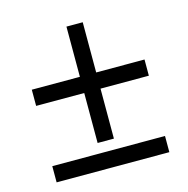

<svg xmlns="http://www.w3.org/2000/svg" viewBox="-92 -683 755 772"><g transform="rotate(-15 286.0 -297.5)"><path d="M318.8 -595.2H251V-386.2H50.8V-318.8H251V-110.8H318.8V-318.8H520V-386.2H318.8ZM520 -0.5V-67.9H50.8V-0.5Z"/></g></svg>

Font: Open Sans
Style: Regular
Weight: 400
Foundry: Ascender Corporation
Version: Version 1.100;PS 001.100;hotconv 1.0.88;makeotf.lib2.5.64775